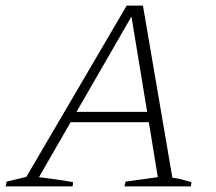

<svg xmlns="http://www.w3.org/2000/svg" viewBox="-47 -665 770 685"><path d="M568 -31Q586 -29 603 -24.5Q620 -20 636 -15L634 0H397L401 -17L516 -33L484 -229H205L92 -33Q122 -29 152.5 -25Q183 -21 214 -15L212 0H-27L-23 -17L47 -34L405 -645H463ZM226 -266H478L422 -606Z"/></svg>

Font: Piazzolla ExtraLight
Style: Italic
Weight: 200
Italic angle: -11.3°
Designer: Juan Pablo del Peral
Foundry: Huerta Tipografica
Version: Version 1.330